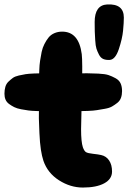

<svg xmlns="http://www.w3.org/2000/svg" viewBox="-35 -842 593 862"><path d="M458 -573Q483 -575 498.5 -621.5Q514 -668 517.5 -704Q521 -740 521 -763Q521 -826 446 -822Q390 -819 390 -743Q390 -713 390.5 -700Q391 -687 392.5 -661.5Q394 -636 398 -623.5Q402 -611 409.5 -596.5Q417 -582 429 -577Q441 -572 458 -573ZM337 0Q398 0 433 -19Q468 -38 468 -72Q468 -102 455 -121.5Q442 -141 419 -146Q406 -149 382.5 -151.5Q359 -154 351 -159Q343 -164 337 -181Q329 -205 329 -262Q329 -267 333 -443Q336 -565 332 -599Q319 -700 244 -700Q225 -700 209 -693Q193 -686 183 -673.5Q173 -661 164.5 -644.5Q156 -628 152 -609Q148 -590 145 -569.5Q142 -549 141.5 -529.5Q141 -510 140 -491.5Q139 -473 140 -458Q140 -448 140 -443V-388Q139 -332 139.5 -310.5Q140 -289 142 -244.5Q144 -200 148.5 -170.5Q153 -141 160 -120Q179 -65 230 -32.5Q281 0 337 0ZM235 -344Q247 -344 275 -343.5Q303 -343 318.5 -343Q334 -343 359.5 -344Q385 -345 400 -347.5Q415 -350 435.5 -353.5Q456 -357 468 -364Q480 -371 491.5 -380Q503 -389 508 -402.5Q513 -416 513 -433Q513 -453 506.5 -467.5Q500 -482 483.5 -491Q467 -500 452 -505Q437 -510 406.5 -511.5Q376 -513 356.5 -513Q337 -513 296.5 -512.5Q256 -512 235 -512Q221 -512 194.5 -512.5Q168 -513 154 -513Q140 -513 116.5 -512Q93 -511 80 -509Q67 -507 49.5 -503Q32 -499 22.5 -492Q13 -485 3 -475.5Q-7 -466 -11 -452Q-15 -438 -15 -421Q-15 -406 -10 -394.5Q-5 -383 6 -375Q17 -367 29 -361Q41 -355 59.5 -351.5Q78 -348 93 -346Q108 -344 130 -343.5Q152 -343 166 -343Q180 -343 202.5 -343.5Q225 -344 235 -344Z"/></svg>

Font: Cherry Bomb
Style: Regular
Weight: 400
Designer: satsuyako
Foundry: satsuyako
Version: Version 4.0